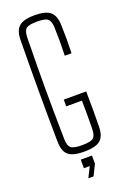

<svg xmlns="http://www.w3.org/2000/svg" viewBox="-179 -862 708 1071"><g transform="rotate(-20 175.0 -326.0)"><path d="M179 5Q134 5 107.5 -5.2Q81 -15.5 69.2 -38.2Q57.5 -61 57 -98Q56 -179 55.5 -253.2Q55 -327.5 55 -400Q55 -472.5 55.5 -546.8Q56 -621 57 -702Q57.5 -739 69.2 -761.8Q81 -784.5 107.2 -794.8Q133.5 -805 178 -805Q244 -805 270.8 -781.2Q297.5 -757.5 299 -702Q300.5 -655 300.5 -618.8Q300.5 -582.5 299 -535H259Q260.5 -582.5 260.5 -618.8Q260.5 -655 259 -702Q257.5 -740.5 242.2 -753.8Q227 -767 178 -767Q128.5 -767 113.2 -753.8Q98 -740.5 97 -702Q95.5 -613 94.8 -540.2Q94 -467.5 94 -400Q94 -332.5 94.8 -259.8Q95.5 -187 97 -98Q98 -60 113.5 -46.5Q129 -33 179 -33Q231 -33 246.8 -46.5Q262.5 -60 263 -98Q263.5 -130 263.8 -156.2Q264 -182.5 263.8 -208.8Q263.5 -235 263 -267H170V-307H303Q304 -235 304 -189.5Q304 -144 303 -98Q302.5 -42.5 275 -18.8Q247.5 5 179 5ZM148.5 152.5 179.5 91H144.5V40H211V88.5L179.5 152.5Z"/></g></svg>

Font: Big Shoulders Text Thin Thin
Style: Regular
Weight: 250
Version: Version 2.002